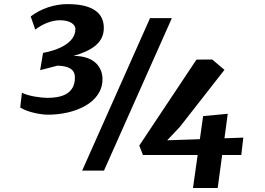

<svg xmlns="http://www.w3.org/2000/svg" viewBox="-20 -836 1297 941"><path d="M79.1 -309.1C116.7 -285.2 181.2 -273.9 215.8 -273.9C340.3 -273.9 482.4 -328.1 482.4 -448.7C482.4 -494.1 454.6 -562 340.8 -562C430.2 -588.4 488.8 -625.5 488.8 -699.2C488.8 -774.9 430.7 -815.9 310.5 -815.9C247.6 -815.9 180.2 -793.9 130.4 -755.4L152.8 -690.9C189.5 -719.2 233.9 -736.8 273.9 -736.8C327.6 -736.8 349.6 -713.4 349.6 -693.8C349.6 -626 265.6 -590.3 190.9 -576.7L176.8 -492.2L261.7 -514.2C312 -512.7 347.2 -499.5 347.2 -456.1C347.2 -371.6 274.9 -356.4 211.9 -356.4C180.2 -356.4 121.1 -364.7 87.4 -381.3ZM925.8 85.4H1046.9L1068.8 -76.2H1162.6L1172.4 -161.6L1080.1 -158.2L1096.2 -278.3L975.6 -267.1L959.5 -153.8L799.3 -148.4L861.3 -213.9L1080.1 -493.7L1020 -544.4L942.9 -543.9L662.6 -122.6L680.7 -76.2H948.7ZM382.8 0H489.7L822.3 -747.1H715.3Z"/></svg>

Font: Merriweather
Style: Heavy Italic
Weight: 900
Italic angle: -7.5°
Designer: Eben Sorkin
Foundry: Eben Sorkin
Version: Version 1.001